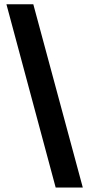

<svg xmlns="http://www.w3.org/2000/svg" viewBox="-20 -760 412 887"><path d="M9.7 -740.2H133.9L362.5 106.4H237.2Z"/></svg>

Font: Pretendard JP Variable
Style: Regular
Weight: 400
Designer: Base glyphs from Inter by Rasmus Andersson; Hangul glyphs from Noto Sans CJK(Source Han Sans) by Jang Soo-young and Kang
Foundry: Kil Hyung-jin
Version: Version 1.307;Glyphs 3.2 (3192)